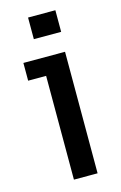

<svg xmlns="http://www.w3.org/2000/svg" viewBox="-112 -765 515 815"><g transform="rotate(-15 145.5 -357.5)"><path d="M108 -456H29V-534H212V0H108ZM98 -715H218V-620H98Z"/></g></svg>

Font: Mozilla Text BETA Medium
Style: Regular
Weight: 500
Designer: Studio DRAMA
Foundry: Studio DRAMA
Version: Version 0.100